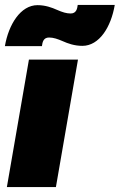

<svg xmlns="http://www.w3.org/2000/svg" viewBox="-29 -763 488 783"><path d="M-1 0H199L289 -520H89ZM-9 -575H142C144 -591 148 -610 171 -610C189 -610 206 -604 227 -595C247 -586 274 -576 307 -576C376 -576 424 -653 439 -743H288C286 -727 282 -708 259 -708C242 -708 226 -713 203 -723C183 -732 156 -742 124 -742C55 -742 6 -663 -9 -575Z"/></svg>

Font: Fixel Text 20240404 Black
Style: Italic
Weight: 900
Width: 4
Italic angle: -10°
Designer: AlfaBravo + MacPaw
Foundry: Kyrylo Tkachov, Marchela Mozhyna, Serhii Makarenko, Maria Weinstein, Zakhar Kryvoshyya
Version: Version 1.211;Glyphs 3.2 (3225)